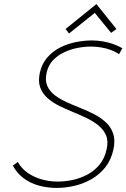

<svg xmlns="http://www.w3.org/2000/svg" viewBox="-20 -908 619 940"><path d="M550 -766 452 -888 301 -766 318 -744 444 -845 524 -747ZM563 -643 579 -672Q558 -684 533.5 -692.5Q509 -701 483 -705.5Q457 -710 430 -710Q393 -710 352 -702Q311 -694 274.5 -675.5Q238 -657 211.5 -626.5Q185 -596 175 -552Q166 -509 177 -479.5Q188 -450 212.5 -428Q237 -406 269.5 -390Q302 -374 337.5 -359.5Q373 -345 406 -329Q439 -313 463.5 -292.5Q488 -272 499.5 -244.5Q511 -217 502 -177Q493 -134 468.5 -103.5Q444 -73 410 -54.5Q376 -36 338 -27.5Q300 -19 262 -19Q223 -19 185 -29.5Q147 -40 116 -61.5Q85 -83 67 -115L43 -97Q63 -60 95.5 -35.5Q128 -11 170 0.5Q212 12 257 12Q301 12 345.5 1.5Q390 -9 429 -31.5Q468 -54 496 -89.5Q524 -125 535 -175Q545 -220 534.5 -252.5Q524 -285 499.5 -308Q475 -331 442.5 -348Q410 -365 374.5 -379Q339 -393 306 -408Q273 -423 248 -442Q223 -461 211.5 -487.5Q200 -514 208 -551Q216 -588 239 -612.5Q262 -637 294 -652Q326 -667 360 -673.5Q394 -680 425 -680Q449 -680 474 -676Q499 -672 522 -663.5Q545 -655 563 -643Z"/></svg>

Font: Advent Pro ExtraLight
Style: Italic
Weight: 250
Italic angle: -12°
Version: Version 3.000